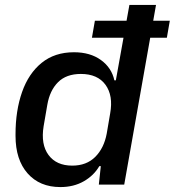

<svg xmlns="http://www.w3.org/2000/svg" viewBox="-20 -749 709 779"><path d="M225 10Q141 10 92 -45.5Q43 -101 43 -198V-204Q43 -300 69.5 -375.5Q96 -451 149 -494Q202 -537 280 -537Q346 -537 389.5 -505.5Q433 -474 444 -423H450L505 -729H613L484 0H381L389 -75H383Q361 -37 320 -13.5Q279 10 225 10ZM273 -77Q331 -77 366.5 -112.5Q402 -148 413 -207L427 -289Q440 -361 408 -405Q376 -449 308 -449Q249 -449 215.5 -415.5Q182 -382 172 -324L157 -237Q145 -163 177 -120Q209 -77 273 -77ZM353 -596 365 -665H669L657 -596Z"/></svg>

Font: Hubot Sans Medium
Style: Italic
Weight: 500
Italic angle: -10°
Designer: Deni Anggara
Foundry: GitHub
Version: Version 1.001; ttfautohint (v1.8.4.7-5d5b);gftools[0.9.31]